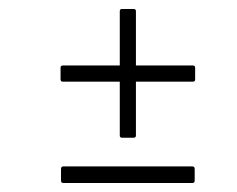

<svg xmlns="http://www.w3.org/2000/svg" viewBox="-20 -488 529 428"><path d="M252 -181Q247 -181 247 -186V-306H120Q115 -306 115 -311V-337Q115 -342 120 -342H247V-463Q247 -468 252 -468H278Q283 -468 283 -463V-342H410Q415 -342 415 -337V-311Q415 -306 410 -306H283V-186Q283 -181 278 -181ZM121 -80Q116 -80 116 -86V-111Q116 -117 121 -117H409Q414 -117 414 -111V-86Q414 -80 409 -80Z"/></svg>

Font: Sofia Sans Condensed ExtraLight
Style: Italic
Weight: 250
Italic angle: -9°
Version: Version 4.100